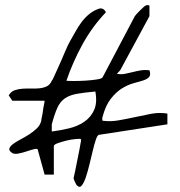

<svg xmlns="http://www.w3.org/2000/svg" viewBox="-20 -657 701 749"><path d="M295 -102Q296 -104 296 -109Q296 -114 295 -115Q292 -116 274.5 -114.5Q257 -113 239 -108.5Q221 -104 205.5 -98.5Q190 -93 190 -87V24H154L127 -74Q125 -78 112.5 -75Q100 -72 84 -66.5Q68 -61 52 -58Q36 -55 28 -60Q14 -69 16.5 -77.5Q19 -86 30 -94.5Q41 -103 59 -112.5Q77 -122 93.5 -132.5Q110 -143 123.5 -156Q137 -169 141 -186Q141 -191 143.5 -201.5Q146 -212 147.5 -224.5Q149 -237 151.5 -248Q154 -259 154 -264H28L14 -285Q23 -300 37.5 -305Q52 -310 68.5 -311Q85 -312 101.5 -311.5Q118 -311 133.5 -312.5Q149 -314 162 -320Q175 -326 182 -342Q185 -345 190 -356.5Q195 -368 202.5 -384Q210 -400 218 -418.5Q226 -437 232.5 -452.5Q239 -468 244.5 -479.5Q250 -491 253 -496Q263 -513 274 -533Q285 -553 298 -570.5Q311 -588 328 -602Q345 -616 366 -623Q375 -626 382.5 -621.5Q390 -617 393 -609Q339 -552 301.5 -483.5Q264 -415 239 -342Q247 -341 269 -341Q291 -341 314.5 -342.5Q338 -344 357.5 -347Q377 -350 380 -355L506 -594Q507 -596 512.5 -602Q518 -608 524.5 -614.5Q531 -621 538 -627.5Q545 -634 548 -635Q550 -637 555.5 -637Q561 -637 563 -635V-594L449 -383L436 -369Q452 -366 467.5 -369Q483 -372 498.5 -376Q514 -380 529.5 -382.5Q545 -385 563 -383Q569 -365 561.5 -356.5Q554 -348 538 -343Q522 -338 500 -332Q478 -326 455.5 -312Q433 -298 412.5 -272Q392 -246 380 -201Q379 -199 379 -193.5Q379 -188 380 -186Q411 -182 442.5 -187.5Q474 -193 506 -200Q538 -207 569.5 -213Q601 -219 633 -214V-172L366 -131Q360 -130 354 -112.5Q348 -95 342 -69.5Q336 -44 329 -15.5Q322 13 315 34Q308 55 299.5 66Q291 77 281 67Q279 66 277 62Q275 58 273 54L269 45Q267 40 267 38Q269 31 273 11Q277 -9 281.5 -31.5Q286 -54 290 -74Q294 -94 295 -102ZM352 -300Q308 -296 280 -291Q252 -286 233.5 -273.5Q215 -261 204 -237Q193 -213 182 -172V-144Q214 -148 248 -156Q282 -164 308 -181.5Q334 -199 347 -227.5Q360 -256 352 -300Z"/></svg>

Font: Liu Jian Mao Cao
Style: Regular
Weight: 400
Designer: ZhongQi
Foundry: ZhongQi
Version: Version 1.001